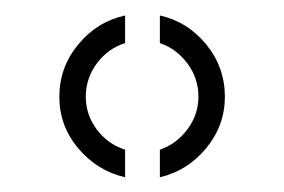

<svg xmlns="http://www.w3.org/2000/svg" viewBox="-20 -828 376 254"><path d="M145.5 -593.5Q108.5 -602 83.5 -631.8Q58.5 -661.5 58.5 -700Q58.5 -739 83.5 -769.2Q108.5 -799.5 145.5 -807.5V-771Q123 -764 108.2 -744.2Q93.5 -724.5 93.5 -700Q93.5 -676 108.2 -656.5Q123 -637 145.5 -630ZM191.5 -593.5V-630Q213.5 -637.5 228 -657Q242.5 -676.5 242.5 -700Q242.5 -724.5 228 -744Q213.5 -763.5 191.5 -771V-807.5Q228 -799.5 252.8 -769.2Q277.5 -739 277.5 -700Q277.5 -662 252.8 -632Q228 -602 191.5 -593.5Z"/></svg>

Font: Big Shoulders Stencil Text Thin ExtraLight
Style: Regular
Weight: 250
Version: Version 2.001